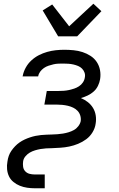

<svg xmlns="http://www.w3.org/2000/svg" viewBox="-20 -795 640 1030"><path d="M167 215Q146 215 125.5 212Q105 209 86.5 201.5Q68 194 52.5 181.5Q37 169 28.5 151.5Q20 134 18 113Q16 92 20 71Q22 56 27 41.5Q32 27 41 14Q50 1 61 -10.5Q72 -22 85 -31Q98 -40 112 -46.5Q126 -53 141 -58Q156 -63 170.5 -66Q185 -69 200 -70.5Q215 -72 230 -72.5Q245 -73 259.5 -73.5Q274 -74 288.5 -75Q303 -76 318 -78.5Q333 -81 348 -85.5Q363 -90 376.5 -97.5Q390 -105 400 -118Q410 -131 413 -145Q415 -161 410.5 -175.5Q406 -190 396 -200.5Q386 -211 372.5 -217.5Q359 -224 344 -227.5Q329 -231 313.5 -232.5Q298 -234 282 -234H218L231 -307H295Q309 -307 322.5 -308Q336 -309 350 -312Q364 -315 377.5 -319.5Q391 -324 403.5 -332Q416 -340 424.5 -352.5Q433 -365 435 -379Q438 -393 433.5 -405.5Q429 -418 420 -427Q411 -436 399 -441Q387 -446 374 -449Q361 -452 347 -453Q333 -454 319 -454Q306 -454 293 -453.5Q280 -453 267 -450Q254 -447 240.5 -442.5Q227 -438 215.5 -430Q204 -422 195.5 -410.5Q187 -399 185 -386L184 -385H101L102 -388Q106 -410 118 -432Q130 -454 148.5 -471Q167 -488 188.5 -499Q210 -510 233 -516.5Q256 -523 279 -525.5Q302 -528 325 -528Q350 -528 375 -525.5Q400 -523 423 -515.5Q446 -508 466 -495Q486 -482 499 -462.5Q512 -443 516.5 -419Q521 -395 517 -370Q514 -352 505.5 -334.5Q497 -317 482.5 -304Q468 -291 450 -282.5Q432 -274 414 -269Q435 -260 451.5 -247Q468 -234 479 -216Q490 -198 493.5 -176Q497 -154 493 -131Q490 -108 476.5 -85.5Q463 -63 442.5 -48Q422 -33 399 -23.5Q376 -14 352 -9Q328 -4 304 -2.5Q280 -1 257 0H256Q242 0 227 1Q212 2 197.5 4.5Q183 7 168 11.5Q153 16 140 23.5Q127 31 116.5 43.5Q106 56 104 71Q102 85 104 99.5Q106 114 115.5 124Q125 134 138.5 137.5Q152 141 167 141H220V215ZM292 -600 209 -739 260 -771 351 -654 481 -775 524 -735 394 -600Z"/></svg>

Font: Iosevka Aile Oblique
Style: Regular
Weight: 400
Italic angle: -9°
Designer: Belleve Invis
Foundry: Belleve Invis
Version: Version 31.1.0; ttfautohint (v1.8.4)